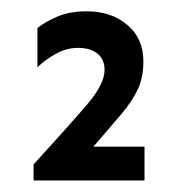

<svg xmlns="http://www.w3.org/2000/svg" viewBox="-20 -682 313 338"><path d="M39.1 -364.3V-392.6Q102.5 -461.9 133.3 -498Q164.1 -534.2 164.1 -558.6Q164.1 -577.1 151.9 -587.4Q139.6 -597.7 117.2 -597.7Q96.7 -597.7 77.6 -586.9Q58.6 -576.2 45.9 -563.5V-632.8Q59.6 -643.6 81.1 -652.8Q102.5 -662.1 132.8 -662.1Q175.8 -662.1 204.1 -638.2Q232.4 -614.3 232.4 -574.2Q232.4 -545.9 222.7 -524.9Q212.9 -503.9 193.8 -481.4Q174.8 -459 144.5 -423.8H234.4V-364.3Z"/></svg>

Font: Sen SemiBold
Style: Regular
Weight: 600
Designer: Kosal Sen, Philatype
Foundry: Philatype
Version: Version 2.000;gftools[0.9.31]